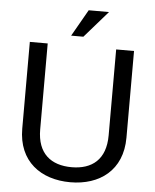

<svg xmlns="http://www.w3.org/2000/svg" viewBox="-60 -951 822 1017"><g transform="rotate(5 351.0 -442.0)"><path d="M354 -758 478 -900H370L289 -758ZM352 16C507 16 628 -71 628 -245V-706H533V-249C533 -120 460 -64 352 -64C243 -64 169 -120 169 -249V-706H74V-245C74 -71 195 16 352 16Z"/></g></svg>

Font: Alpha Lyrae Medium
Style: Regular
Weight: 500
Designer: Nikolay Petroussenko, Plamen Motev
Foundry: Fontfabric LLC
Version: Version 1.000;hotconv 1.0.109;makeotfexe 2.5.65596